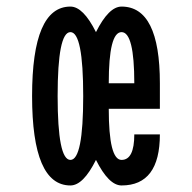

<svg xmlns="http://www.w3.org/2000/svg" viewBox="-20 -567 587 587"><path d="M78.1 -273.4Q78.1 -546.9 195.3 -546.9Q234.4 -546.9 273.4 -468.8Q312.5 -546.9 351.6 -546.9Q468.8 -546.9 468.8 -312.5V-234.4H312.5Q312.5 -78.1 351.6 -78.1Q390.6 -78.1 390.6 -156.2H468.8Q468.8 0 351.6 0Q312.5 0 273.4 -78.1Q234.4 0 195.3 0Q78.1 0 78.1 -273.4ZM156.2 -273.4Q156.2 -78.1 195.3 -78.1Q234.4 -78.1 234.4 -273.4Q234.4 -468.8 195.3 -468.8Q156.2 -468.8 156.2 -273.4ZM312.5 -312.5H390.6Q390.6 -468.8 351.6 -468.8Q312.5 -468.8 312.5 -312.5Z"/></svg>

Font: Luculent
Style: Regular
Weight: 400
Monospace: yes
Designer: Andrew Kensler
Version: Version 1.0.0-845fa02f9341